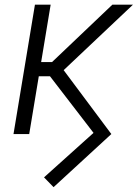

<svg xmlns="http://www.w3.org/2000/svg" viewBox="-20 -562 578 805"><path d="M204.6 222.7 164.6 181.6 372.1 -4.9 187 -245.6 227.5 -293.9 446.8 0ZM36.6 0 126.5 -542.5H192.4L102.5 0ZM115.2 -242.2 125.5 -301.8H198.2L451.2 -542.5H537.6L219.7 -242.2Z"/></svg>

Font: Inter 16pt Light
Style: Italic
Weight: 300
Italic angle: -9.3988°
Version: Version 4.001;git-66647c0bb